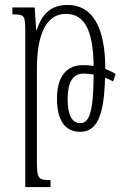

<svg xmlns="http://www.w3.org/2000/svg" viewBox="-20 -522 499 775"><path d="M82 233H184V205C136 205 129 201 129 131V-244C129 -383 166 -466 246 -466C323 -466 356 -397 358 -256C344 -258 329 -259 314 -259C251 -259 210 -216 210 -124C210 -34 244 10 303 10C367 10 400 -44 404 -208C416 -204 427 -199 436 -193L447 -223C433 -232 419 -238 405 -244C405 -416 351 -502 253 -502C189 -502 150 -469 129 -402H126L120 -492H30V-464C81 -464 82 -459 82 -390ZM253 -123C253 -186 272 -225 317 -225C330 -225 344 -223 358 -221C357 -68 340 -25 304 -25C273 -25 253 -53 253 -123Z"/></svg>

Font: Noto Serif Armenian ExtraCondensed Light
Style: Regular
Weight: 300
Width: 2
Designer: Monotype Design Team
Foundry: Monotype Imaging Inc.
Version: Version 2.008